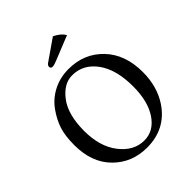

<svg xmlns="http://www.w3.org/2000/svg" viewBox="-228 -953 1096 1096"><g transform="rotate(-45 320.0 -405.0)"><path d="M307 -585Q239 -585 185 -514Q131 -443 131 -311Q131 -185 191.5 -107.5Q252 -30 336 -30Q412 -30 460.5 -101.5Q509 -173 509 -294Q509 -430 452.5 -507.5Q396 -585 307 -585ZM606 -313Q606 -195 549 -110Q468 10 318 10Q197 10 115.5 -71.5Q34 -153 34 -294Q34 -369 50 -418Q66 -467 99 -514Q136 -567 193 -596Q250 -625 318 -625Q443 -625 524.5 -540Q606 -455 606 -313ZM387 -820Q430 -800 449 -768L305 -710Q277 -698 263 -698Q248 -698 248 -713Q248 -724 263 -734Z"/></g></svg>

Font: Linux Libertine Mono O
Style: Mono
Weight: 400
Designer: Philipp H. Poll
Foundry: Philipp H. Poll
Version: Version 5.1.7